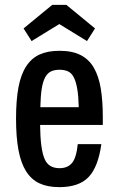

<svg xmlns="http://www.w3.org/2000/svg" viewBox="-20 -760 482 790"><path d="M225 -68Q258 -68 276 -89Q294 -110 300 -167H397Q384 -73 344.5 -31.5Q305 10 224 10Q176 10 142.5 -5.5Q109 -21 87.5 -55Q66 -89 56 -142.5Q46 -196 46 -272Q46 -348 56 -401Q66 -454 88 -487.5Q110 -521 143.5 -536Q177 -551 225 -551Q277 -551 311.5 -533.5Q346 -516 366 -481.5Q386 -447 394.5 -396.5Q403 -346 403 -280V-246H145Q146 -145 164 -105Q180 -68 225 -68ZM225 -473Q204 -473 189.5 -466Q175 -459 165.5 -441Q156 -423 151.5 -393.5Q147 -364 146 -319H304Q303 -364 298 -393.5Q293 -423 284 -441Q275 -459 260.5 -466Q246 -473 225 -473ZM195 -740H253L371 -643L338 -591L224 -661L110 -591L77 -643Z"/></svg>

Font: Medium
Style: Regular
Weight: 500
Designer: Fernando Haro
Foundry: deFharo
Version: Version 1.787